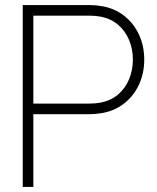

<svg xmlns="http://www.w3.org/2000/svg" viewBox="-20 -740 621 760"><path d="M70 0V-720H335Q357 -720 381 -716Q432 -708 470.5 -678.2Q509 -648.5 530 -603.2Q551 -558 551 -504Q551 -450 530 -404.8Q509 -359.5 470.5 -329.8Q432 -300 381 -292Q357 -288 335 -288H112V0ZM335 -330Q357.5 -330 379 -334Q419.5 -342 448 -366.5Q476.5 -391 491.2 -427Q506 -463 506 -504Q506 -545 491.2 -581Q476.5 -617 448 -641.5Q419.5 -666 379 -674Q357.5 -678 335 -678H112V-330Z"/></svg>

Font: Manrope
Style: Regular
Weight: 400
Designer: Mikhail Sharanda
Foundry: Mikhail Sharanda
Version: Version 4.503